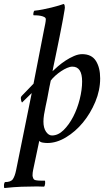

<svg xmlns="http://www.w3.org/2000/svg" viewBox="-75 -716 561 968"><path d="M290 -380Q278 -380 263 -373.5Q248 -367 233 -357Q218 -347 204 -334.5Q190 -322 181 -310Q179 -304 174 -276.5Q169 -249 163 -218Q155 -182 147 -138Q144 -119 144 -103Q144 -71 157 -52Q170 -33 187 -33Q218 -33 245.5 -60Q273 -87 294 -127.5Q315 -168 327 -216Q339 -264 339 -305Q339 -380 290 -380ZM339 -443Q387 -443 408.5 -409Q430 -375 430 -321Q430 -261 405.5 -202.5Q381 -144 343 -98Q305 -52 257.5 -23.5Q210 5 164 5Q154 5 141 3Q128 1 123 -6L92 141Q89 155 89 169Q89 173 92 181.5Q95 190 103 192Q111 194 122 194.5Q133 195 141 195H151Q152 195 152.5 199.5Q153 204 152.5 209.5Q152 215 150.5 219.5Q149 224 147 225Q137 225 128.5 224.5Q120 224 112 224Q73 224 33 225.5Q-7 227 -52 232Q-54 232 -54.5 228Q-55 224 -55 218.5Q-55 213 -53.5 208.5Q-52 204 -50 202Q-20 202 -10 187Q0 172 6 143L85 -247L36 -199Q33 -203 31.5 -210Q30 -217 30 -221Q30 -226 32 -229Q34 -232 36 -234L94 -294L147 -566Q150 -580 153 -595.5Q156 -611 156 -619Q156 -626 148.5 -630Q141 -634 131 -636Q121 -638 110.5 -638.5Q100 -639 94 -639Q92 -642 93.5 -650.5Q95 -659 98 -662Q119 -664 141.5 -668.5Q164 -673 184.5 -678Q205 -683 221.5 -688Q238 -693 246 -696Q250 -694 251 -688Q252 -682 252 -677Q252 -674 250.5 -665.5Q249 -657 247 -645.5Q245 -634 243 -622Q241 -610 239 -601Q238 -597 234.5 -577.5Q231 -558 225.5 -531.5Q220 -505 214 -475Q208 -445 202.5 -419.5Q197 -394 193.5 -376.5Q190 -359 190 -357Q200 -367 217.5 -382Q235 -397 255.5 -410.5Q276 -424 298 -433.5Q320 -443 339 -443Z"/></svg>

Font: Vermiglione Medium
Style: Italic
Weight: 500
Italic angle: -11°
Version: Version 1.000